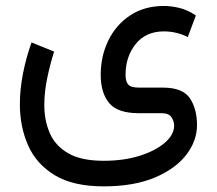

<svg xmlns="http://www.w3.org/2000/svg" viewBox="-20 -394 746 660"><path d="M336.4 246.6Q231 246.6 167.7 208Q104.5 169.4 76.4 105.2Q48.3 41 48.3 -35.6Q48.3 -87.4 59.1 -141.8Q69.8 -196.3 88.4 -248L166 -216.8Q151.9 -171.9 142.1 -124.5Q132.3 -77.1 132.3 -32.7Q132.3 20 151.1 63.5Q169.9 106.9 214.4 132.8Q258.8 158.7 336.4 158.7Q405.8 158.7 460.4 141.4Q515.1 124 546.9 96.4Q578.6 68.8 578.6 38.1Q578.6 22.5 569.3 8.8Q560.1 -4.9 535.6 -4.9H456.5Q384.3 -4.9 355.2 -39.8Q326.2 -74.7 326.2 -136.7Q326.2 -201.2 352.5 -255.1Q378.9 -309.1 427.7 -341.3Q476.6 -373.5 543.5 -373.5Q568.8 -373.5 596.9 -366.7Q625 -359.9 653.3 -340.8L625.5 -266.6Q586.9 -286.1 543.5 -286.1Q481.4 -286.1 446.5 -242.7Q411.6 -199.2 411.6 -136.7Q411.6 -113.8 420.9 -103.3Q430.2 -92.8 458.5 -92.8H540.5Q607.9 -92.8 632.6 -56.4Q657.2 -20 657.2 36.1Q657.2 90.3 620.1 138.4Q583 186.5 511.5 216.6Q439.9 246.6 336.4 246.6Z"/></svg>

Font: Vazirmatn RD UI
Style: Regular
Weight: 400
Designer: Saber Rastikerdar
Foundry: Saber Rastikerdar
Version: Version 33.003